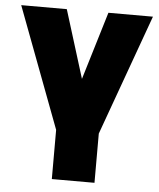

<svg xmlns="http://www.w3.org/2000/svg" viewBox="-52 -560 677 816"><g transform="rotate(5 286.5 -152.5)"><path d="M199.5 210V0L5.5 -515H200L313.5 -149.5H267L377.5 -515H567.5L381.5 0V210Z"/></g></svg>

Font: Geologica Roman ExtraBold
Style: Regular
Weight: 800
Designer: Sindre Bremnes, Frode Helland
Foundry: Monokrom Skriftforlag AS
Version: Version 1.010;gftools[0.9.28]